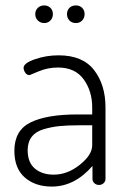

<svg xmlns="http://www.w3.org/2000/svg" viewBox="-20 -682 471 708"><path d="M33 -126Q33 -201 92.5 -230.5Q152 -260 266 -260H320V-286Q320 -346 288.5 -389.5Q257 -433 194 -433Q156 -433 123 -419Q90 -405 89 -405Q79 -405 73 -414Q67 -423 67 -432Q67 -449 108.5 -463.5Q150 -478 196 -478Q285 -478 327 -423.5Q369 -369 369 -286V-22Q369 -13 362 -6.5Q355 0 345 0Q335 0 328 -6.5Q321 -13 321 -22V-70Q255 6 171 6Q110 6 71.5 -27.5Q33 -61 33 -126ZM82 -128Q82 -83 108.5 -60.5Q135 -38 178 -38Q229 -38 274.5 -74.5Q320 -111 320 -146V-220H271Q228 -220 199 -217Q170 -214 141 -205.5Q112 -197 97 -177.5Q82 -158 82 -128ZM119.5 -606.5Q110 -616 110 -630Q110 -644 119.5 -653Q129 -662 143 -662Q157 -662 166 -653Q175 -644 175 -630Q175 -616 166 -606.5Q157 -597 143 -597Q129 -597 119.5 -606.5ZM260 -662Q274 -662 283 -653Q292 -644 292 -630Q292 -616 283 -606.5Q274 -597 260 -597Q245 -597 236 -606.5Q227 -616 227 -630Q227 -644 236 -653Q245 -662 260 -662Z"/></svg>

Font: Terminal Dosis
Style: Light
Weight: 300
Designer: EdgarTolentino, PabloImpallari, IginoMarini
Foundry: EdgarTolentino, PabloImpallari, IginoMarini
Version: Version 1.006